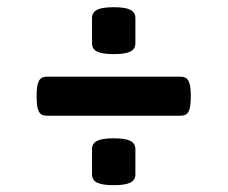

<svg xmlns="http://www.w3.org/2000/svg" viewBox="-20 -555 640 540"><path d="M360.8 -503.9V-433.6Q360.8 -417 346.4 -409.9Q332 -402.8 299.8 -402.8Q267.6 -402.8 253.2 -409.9Q238.8 -417 238.8 -433.6V-503.9Q238.8 -520.5 253.2 -527.6Q267.6 -534.7 299.8 -534.7Q332 -534.7 346.4 -527.6Q360.8 -520.5 360.8 -503.9ZM516.6 -284.2Q516.6 -261.2 513.4 -249.5Q510.3 -237.8 503.9 -233.6Q497.6 -229.5 485.8 -229.5H113.8Q102.1 -229.5 95.7 -233.6Q89.4 -237.8 86.2 -249.5Q83 -261.2 83 -284.2Q83 -307.1 86.2 -318.8Q89.4 -330.6 95.7 -335Q102.1 -339.4 113.8 -339.4H485.8Q497.6 -339.4 503.9 -335Q510.3 -330.6 513.4 -318.8Q516.6 -307.1 516.6 -284.2ZM360.8 -135.3V-64.9Q360.8 -48.3 346.4 -41.3Q332 -34.2 299.8 -34.2Q267.6 -34.2 253.2 -41.3Q238.8 -48.3 238.8 -64.9V-135.3Q238.8 -151.9 253.2 -158.9Q267.6 -166 299.8 -166Q332 -166 346.4 -158.9Q360.8 -151.9 360.8 -135.3Z"/></svg>

Font: Courier Prime
Style: Bold
Weight: 700
Designer: Alan Dague-Greene, Quote-Unquote Apps
Foundry: Quote-Unquote Apps
Version: Version 3.018